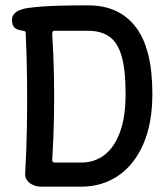

<svg xmlns="http://www.w3.org/2000/svg" viewBox="-20 -697 629 717"><path d="M133 0Q118 0 104 -6Q90 -12 81.5 -23Q73 -34 74 -49Q79 -137 80.5 -224.5Q82 -312 81 -399Q80 -486 76 -574Q76 -580 69.5 -581.5Q63 -583 54 -584.5Q45 -586 37 -591.5Q29 -597 26 -610Q22 -630 30 -641.5Q38 -653 53 -659Q68 -665 83 -667Q103 -670 135 -672.5Q167 -675 210.5 -676Q254 -677 309 -677Q425 -677 487 -596Q549 -515 549 -347Q549 -236 515 -158.5Q481 -81 421 -40.5Q361 0 284 0ZM175 -100Q174 -96 177 -93Q180 -90 184 -90H284Q332 -90 369 -117.5Q406 -145 427.5 -202Q449 -259 449 -347Q449 -437 434 -488Q419 -539 388 -560.5Q357 -582 309 -582H184Q181 -582 179 -581Q177 -580 176 -577.5Q175 -575 175 -572Q180 -490 181.5 -413Q183 -336 181.5 -258.5Q180 -181 175 -100Z"/></svg>

Font: Winky Sans
Style: Regular
Weight: 400
Designer: Simon Atzbach
Foundry: typofactur
Version: Version 1.205